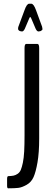

<svg xmlns="http://www.w3.org/2000/svg" viewBox="-20 -938 291 1031"><path d="M98.1 -769Q93.8 -769 87.9 -770.8Q82 -772.5 82 -774.9Q77.1 -775.4 77.1 -784.2Q77.1 -790 78.6 -794.4L111.3 -882.3Q123.5 -918 136.7 -918H147.9Q161.1 -918 173.8 -882.3L206.1 -794.4Q208 -787.6 208 -782.7Q208 -775.4 202.6 -774.9Q202.6 -772.5 196.8 -770.8Q190.9 -769 187 -769Q178.2 -769 171.4 -783.7L147.5 -839.8Q144.5 -846.7 142.1 -846.7Q140.1 -846.7 137.2 -839.8L113.3 -783.7Q106.4 -769 98.1 -769ZM23.9 73.2Q18.1 73.2 18.1 59.6V22.9Q18.1 8.8 23.9 7.8Q42 7.3 52.7 5.1Q63.5 2.9 74.7 -4.6Q85.9 -12.2 91.8 -26.1Q97.7 -40 102.8 -64.5Q107.9 -88.9 109.9 -125Q111.8 -161.1 111.8 -212.4V-679.2Q111.8 -702.1 120.6 -702.1H181.2Q190.4 -702.1 190.4 -679.2V-194.8Q190.4 -118.2 181.4 -66.4Q172.4 -14.6 160.2 12.9Q147.9 40.5 123 54.4Q98.1 68.4 78.9 70.8Q59.6 73.2 23.9 73.2Z"/></svg>

Font: BenchNine
Style: Regular
Weight: 400
Designer: Vernon Adams
Foundry: Vernon Adams
Version: Version 1 ; ttfautohint (v0.92.18-e454-dirty) -l 8 -r 50 -G 